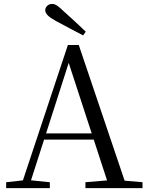

<svg xmlns="http://www.w3.org/2000/svg" viewBox="-20 -965 758 985"><path d="M419.9 -802.5 406.4 -783.4Q371.3 -801.8 336.6 -820.1Q301.9 -838.4 267.4 -856.9Q236.9 -873.9 224.5 -886.7Q212.1 -899.5 212.1 -912.4Q212.1 -925.2 222.1 -935Q232.2 -944.8 247.5 -944.8Q260.2 -944.8 273.2 -936Q286.3 -927.2 309.1 -905.1Q335.8 -881.7 364 -855.3Q392.2 -828.9 419.9 -802.5ZM11.6 0V-30.1L110.1 -41.1H127.5L235.7 -30.1V0ZM84.4 0 328.3 -734.2H384.1L632.2 0H542.1L321.9 -674.6H342.1L338.3 -660.6L126.3 0ZM192.4 -248.8 195.9 -280.7H500.1L503.6 -248.8ZM418.3 0V-30.3L551.9 -41.3H580.7L711.1 -30.3V0Z"/></svg>

Font: Noto Serif KR ExtraLight
Style: Regular
Weight: 200
Designer: Ryoko NISHIZUKA 西塚涼子 (kana & ideographs); Frank Grießhammer (Latin, Greek & Cyrillic); Wenlong ZHANG 张文龙 (bopomofo); San
Foundry: Adobe
Version: Version 2.002-H1;hotconv 1.1.0;makeotfexe 2.6.0